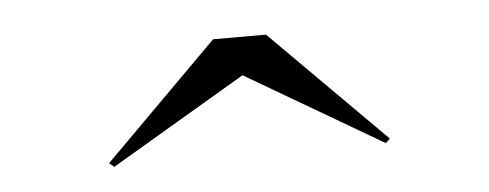

<svg xmlns="http://www.w3.org/2000/svg" viewBox="-27 -815 598 235"><g transform="rotate(-5 272.0 -697.5)"><path d="M272 -723 106 -625 100 -630 240 -770H305L445 -630L439.5 -625Z"/></g></svg>

Font: Bodoni* 24pt Fatface
Style: Regular
Weight: 900
Version: Version 2.3